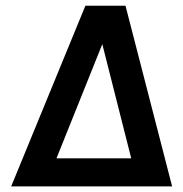

<svg xmlns="http://www.w3.org/2000/svg" viewBox="-20 -668 656 688"><path d="M20 0 286 -647.5H429.7L596.8 0H475.7L346.6 -509.8L142 0ZM84.7 0 92 -100.6H526.3L519.3 0Z"/></svg>

Font: Karla
Style: Italic
Weight: 400
Italic angle: -8°
Designer: Jonathan Pinhorn
Version: Version 2.004;gftools[0.9.33]